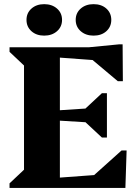

<svg xmlns="http://www.w3.org/2000/svg" viewBox="-20 -922 676 942"><path d="M26.8 0V-22.4L97.8 -89.4V-600.6L26.8 -667.6V-690H273.8V0ZM223.8 0V-47L560.8 -71.8V0ZM422.6 0V-45.8L576.4 -183.8H601.2L595.2 0ZM475.8 -317.6 222 -333.2V-377.8L475.8 -394.4ZM479.8 -247.4 385.4 -335.4V-376.6L479.8 -464.6H504.6V-247.4ZM560.8 -618.2 223.8 -643V-690H560.8ZM558 -523.6 415.2 -643.6V-690L563.4 -704.4H581.6L582.8 -523.6ZM196.8 -747.2Q158.6 -747.2 134.3 -768.9Q110 -790.6 110 -824.4Q110 -858.4 134.5 -880Q159 -901.6 196.8 -901.6Q234.9 -901.6 259.7 -880Q284.4 -858.4 284.4 -824.4Q284.4 -790.6 259.7 -768.9Q234.9 -747.2 196.8 -747.2ZM439 -747.2Q400.9 -747.2 376.1 -768.9Q351.4 -790.6 351.4 -824.4Q351.4 -858.4 376.1 -880Q400.9 -901.6 439 -901.6Q477.7 -901.6 501.8 -880Q526 -858.4 526 -824.4Q526 -790.6 501.8 -768.9Q477.7 -747.2 439 -747.2Z"/></svg>

Font: Platypi Light
Style: Regular
Weight: 300
Designer: David Sargent
Foundry: Bolt Cutter Type
Version: Version 1.200